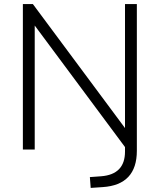

<svg xmlns="http://www.w3.org/2000/svg" viewBox="-20 -732 782 940"><path d="M650 -712V6Q650 173 483 184L424 188L420 135L475 131Q592 122 592 10V-12L150 -607V0H92V-712H141L592 -105V-712Z"/></svg>

Font: Muli Light
Style: Regular
Weight: 300
Designer: Vernon Adams
Foundry: Vernon Adams
Version: Version 2.100